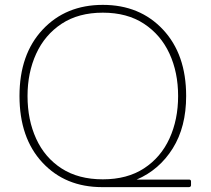

<svg xmlns="http://www.w3.org/2000/svg" viewBox="-20 -768 864 788"><path d="M756 0H399Q248 0 154 -101Q60 -202 60 -374Q60 -545 155 -646.5Q250 -748 402 -748Q554 -748 649 -646.5Q744 -545 744 -374Q744 -247 689 -159Q634 -71 541 -31H756Q764 -31 764 -23V-8Q764 -1 756 0ZM402 -32Q502 -32 571 -77Q640 -122 675.5 -199.5Q711 -277 711 -374Q711 -471 675.5 -548Q640 -625 571 -670.5Q502 -716 402 -716Q302 -716 233 -670.5Q164 -625 128.5 -547.5Q93 -470 93 -374Q93 -276 128.5 -198.5Q164 -121 233 -76.5Q302 -32 402 -32Z"/></svg>

Font: YamahaIndonesia935. App Thin
Style: Regular
Weight: 100
Designer: Dalton Maag Ltd
Foundry: Dalton Maag Ltd
Version: Version 1.002